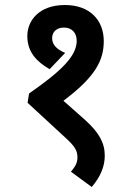

<svg xmlns="http://www.w3.org/2000/svg" viewBox="-20 -652 518 766"><path d="M239 -632C137 -632 89 -571 89 -508C89 -443 128 -405 178 -376L240 -441C206 -455 188 -474 188 -500C188 -524 205 -542 235 -542C266 -542 286 -522 286 -489C286 -427 221 -366 96 -279L90 -242L246 -98C278 -68 289 -51 289 -24C289 1 277 16 263 33L346 94C381 53 398 12 398 -31C398 -82 375 -123 320 -173L233 -250C360 -345 394 -411 394 -488C394 -571 339 -632 239 -632Z"/></svg>

Font: Noto Sans Devanagari UI Condensed SemiBold
Style: Regular
Weight: 600
Width: 3
Designer: Jelle Bosma - Monotype Design Team
Foundry: Monotype Imaging Inc.
Version: Version 2.003